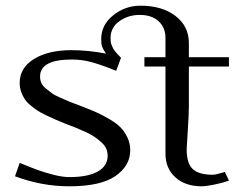

<svg xmlns="http://www.w3.org/2000/svg" viewBox="-20 -653 865 681"><path d="M33.2 -27.8 49.8 -75.2Q91.8 -58.1 114.5 -49.8Q137.2 -41.5 169.4 -33.2Q201.7 -24.9 226.1 -24.9Q292 -24.9 326.9 -44.7Q361.8 -64.5 361.8 -100.1Q361.8 -113.8 356.7 -125.7Q351.6 -137.7 339.4 -148.4Q327.1 -159.2 315.9 -167.2Q304.7 -175.3 283.7 -184.8Q262.7 -194.3 249.5 -199.7Q236.3 -205.1 210.9 -214.8Q189 -223.6 176.5 -229Q164.1 -234.4 144.5 -243.7Q125 -252.9 113.5 -260.5Q102.1 -268.1 88.4 -279.3Q74.7 -290.5 67.4 -301.8Q60.1 -313 54.9 -327.9Q49.8 -342.8 49.8 -358.9Q49.8 -412.1 100.3 -443.6Q150.9 -475.1 233.9 -475.1Q292 -475.1 356 -462.9Q345.7 -478 342.3 -487.1Q338.9 -496.1 338.9 -514.2Q338.9 -564.5 381.3 -598.6Q423.8 -632.8 478 -632.8Q555.2 -632.8 602.5 -596.4Q649.9 -560.1 649.9 -500V-450.2H792V-417H649.9V-274.9Q649.9 -250 646 -189.7Q642.1 -129.4 642.1 -124Q642.1 -73.2 663.8 -53.2Q685.5 -33.2 734.9 -33.2Q745.1 -33.2 777.8 -43L792 -12.2Q766.6 -3.4 737.8 2.2Q709 7.8 695.8 7.8Q637.2 7.8 602.1 -23.9Q566.9 -55.7 566.9 -107.9V-417H492.2V-450.2H566.9V-518.1Q566.9 -555.7 542.2 -577.9Q517.6 -600.1 476.1 -600.1Q434.1 -600.1 403.1 -577.6Q372.1 -555.2 372.1 -518.1Q372.1 -510.7 372.8 -504.4Q373.5 -498 376.5 -491.9Q379.4 -485.8 380.9 -482.2Q382.3 -478.5 387.2 -472.4Q392.1 -466.3 393.6 -464.6Q395 -462.9 401.6 -456.1Q408.2 -449.2 409.2 -448.2L392.1 -401.9Q338.9 -423.3 304.7 -432.6Q270.5 -441.9 234.9 -441.9Q122.1 -441.9 122.1 -381.8Q122.1 -369.6 126.5 -359.1Q130.9 -348.6 143.6 -338.4Q156.2 -328.1 164.8 -321.8Q173.3 -315.4 196.3 -305.4Q219.2 -295.4 228.3 -291.7Q237.3 -288.1 266.1 -277.3Q268.1 -276.4 269 -276.1Q270 -275.9 271.7 -275.1Q273.4 -274.4 274.9 -273.9Q305.2 -262.2 324.5 -253.4Q343.8 -244.6 368.4 -230.2Q393.1 -215.8 407.5 -201.2Q421.9 -186.5 431.9 -165.5Q441.9 -144.5 441.9 -120.1Q441.9 -64.9 389.4 -28.6Q336.9 7.8 225.1 7.8Q128.4 7.8 33.2 -27.8Z"/></svg>

Font: Resagokr
Style: Regular
Weight: 500
Designer: gluk
Foundry: gluk
Version: Version 0.95